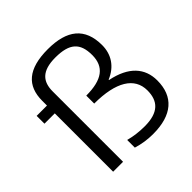

<svg xmlns="http://www.w3.org/2000/svg" viewBox="-187 -864 1026 1026"><g transform="rotate(-45 326.0 -350.5)"><path d="M318 -650C425 -650 467 -611 467 -520C467 -431 411 -389 291 -389V-329C455 -329 542 -275 542 -178C542 -98 501 -52 396 -52C355 -52 315 -57 278 -67V-9C318 3 355 9 399 9C542 9 617 -56 617 -178C617 -271 560 -337 436 -362V-365C506 -394 542 -450 542 -520C542 -650 466 -710 321 -710C171 -710 105 -649 105 -536V-500H27V-441H105V0H180V-532C180 -605 215 -650 318 -650Z"/></g></svg>

Font: LT Wave Light
Style: Regular
Weight: 300
Designer: Daniel Lyons
Version: Version 2.5 (Glyphs App)